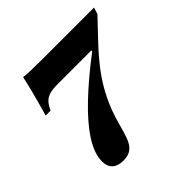

<svg xmlns="http://www.w3.org/2000/svg" viewBox="-145 -552 800 800"><g transform="rotate(-45 255.0 -152.0)"><path d="M145.2 119.4Q113.7 119.4 96.8 104Q79.8 88.7 79.8 58.9Q79.8 12.1 115.7 -43.5Q151.6 -99.2 218.1 -162.5Q284.7 -225.8 375.8 -295.2V-300H176.6Q148.4 -300 129.8 -294.8Q111.3 -289.5 99.6 -277Q87.9 -264.5 78.2 -242.7H49.2Q69.4 -313.7 79.4 -353.2Q89.5 -392.7 96 -422.6Q104.8 -420.2 136.7 -419.4Q168.5 -418.5 200.8 -418.5H509.7L500.8 -389.5Q456.5 -342.7 416.5 -300.4Q376.6 -258.1 343.1 -213.7Q309.7 -169.4 283.9 -117.3Q258.1 -65.3 240.3 0Q230.6 37.9 220.6 64.9Q210.5 91.9 193.5 105.6Q176.6 119.4 145.2 119.4Z"/></g></svg>

Font: Playfair 5pt SemiExpanded Light Black
Style: Italic
Weight: 900
Italic angle: -15.6°
Version: Version 2.001;gftools[0.9.30]